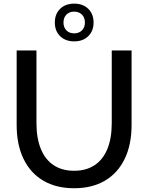

<svg xmlns="http://www.w3.org/2000/svg" viewBox="-20 -1006 804 1041"><path d="M693.4 -732.4V-328.1Q693.4 -221.7 656 -144.5Q618.7 -67.4 548.8 -26.4Q479 14.6 381.8 14.6Q284.7 14.6 214.8 -26.4Q145 -67.4 107.7 -144.5Q70.3 -221.7 70.3 -328.1V-732.4H177.7V-338.9Q177.7 -255.9 201.7 -198Q225.6 -140.1 271.2 -110.1Q316.9 -80.1 381.8 -80.1Q446.8 -80.1 492.4 -110.1Q538.1 -140.1 562 -198Q585.9 -255.9 585.9 -338.9V-732.4ZM382.3 -781.7Q335 -781.7 306.2 -809.8Q277.3 -837.9 277.3 -883.8Q277.3 -930.2 306.2 -958.3Q335 -986.3 382.3 -986.3Q429.7 -986.3 458.5 -958.3Q487.3 -930.2 487.3 -883.8Q487.3 -837.9 458.5 -809.8Q429.7 -781.7 382.3 -781.7ZM382.3 -825.2Q408.2 -825.2 424.3 -841.3Q440.4 -857.4 440.4 -883.8Q440.4 -910.6 424.3 -926.8Q408.2 -942.9 382.3 -942.9Q356 -942.9 340.1 -926.8Q324.2 -910.6 324.2 -883.8Q324.2 -857.4 340.1 -841.3Q356 -825.2 382.3 -825.2Z"/></svg>

Font: Kumbh Sans Medium
Style: Regular
Weight: 500
Version: Version 1.005